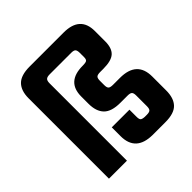

<svg xmlns="http://www.w3.org/2000/svg" viewBox="-166 -740 868 868"><g transform="rotate(-45 267.5 -306.0)"><path d="M218 -155H331V-110Q331 -94 336 -89Q341 -84 357 -83H370Q386 -83 392 -88.5Q398 -94 398 -110V-179Q398 -195 392 -200.5Q386 -206 370 -206H324Q268 -206 243.5 -231Q219 -256 219 -305V-351Q219 -445 322 -445Q342 -445 348 -449.5Q354 -454 354 -468V-495Q354 -511 348.5 -517Q343 -523 327 -523H189Q173 -523 166.5 -517Q160 -511 160 -495V0H45V-514Q45 -562 69.5 -587Q94 -612 150 -612H367Q472 -612 472 -517V-451Q472 -408 451 -388.5Q430 -369 378 -369H358Q341 -369 335 -363.5Q329 -358 329 -342V-314Q329 -298 335 -292.5Q341 -287 358 -287H402Q510 -287 510 -188V-99Q510 -50 486 -25Q462 0 406 0H324Q218 -1 218 -99Z"/></g></svg>

Font: Teko Medium
Style: Regular
Weight: 500
Designer: Manushi Parikh, Jonny Pinhorn
Foundry: Indian Type Foundry
Version: Version 1.106;PS 1.0;hotconv 1.0.78;makeotf.lib2.5.61930; tt